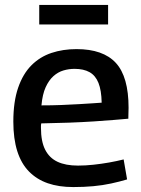

<svg xmlns="http://www.w3.org/2000/svg" viewBox="-20 -748 571 778"><path d="M277 10Q218 10 173.5 -5.5Q129 -21 97.5 -53Q66 -85 50 -135.5Q34 -186 34 -255Q34 -336 53.5 -392.5Q73 -449 107.5 -483.5Q142 -518 188.5 -533.5Q235 -549 290 -549Q398 -549 449.5 -493Q501 -437 501 -311Q501 -304 500.5 -291.5Q500 -279 500 -267Q477 -265 441.5 -262Q406 -259 360 -256Q314 -253 260 -251Q206 -249 147 -248Q146 -244 146 -239.5Q146 -235 146 -230Q146 -175 163 -141.5Q180 -108 213 -92.5Q246 -77 296 -77Q326 -77 358.5 -80.5Q391 -84 422 -89.5Q453 -95 481 -102L495 -21Q465 -12 430.5 -4.5Q396 3 358 6.5Q320 10 277 10ZM148 -321Q190 -321 228.5 -322.5Q267 -324 300 -326Q333 -328 356.5 -329.5Q380 -331 392 -332Q391 -382 379 -412Q367 -442 343 -455.5Q319 -469 282 -469Q259 -469 237 -462.5Q215 -456 196.5 -439.5Q178 -423 165 -394.5Q152 -366 148 -321ZM139 -649V-728H418V-649Z"/></svg>

Font: Georama ExtraCondensed Thin Medium
Style: Regular
Weight: 500
Version: Version 1.001